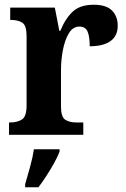

<svg xmlns="http://www.w3.org/2000/svg" viewBox="-20 -568 530 809"><path d="M18 0V-52H22Q53 -52 72.5 -64.5Q92 -77 92 -124V-416Q92 -460 74.5 -472Q57 -484 26 -484H23V-536H211L230 -438H234Q256 -491 287 -519.5Q318 -548 375 -548Q428 -548 452 -523.5Q476 -499 476 -460Q476 -416 445 -394.5Q414 -373 358 -373Q358 -414 349 -435Q340 -456 314 -456Q287 -456 270 -427.5Q253 -399 245 -357Q237 -315 237 -274V-119Q237 -75 255 -63.5Q273 -52 301 -52H331V0ZM86 208Q95 178 106.5 136Q118 94 123 61H231V71Q223 92 208 119Q193 146 175.5 173Q158 200 142 221H86Z"/></svg>

Font: Noto Serif Devanagari SemiCondensed
Style: Bold
Weight: 700
Width: 4
Designer: Universal Thirst, Indian Type Foundry and the Monotype Design Team
Foundry: Monotype Imaging Inc.
Version: Version 2.004; ttfautohint (v1.8.4.7-5d5b)